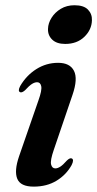

<svg xmlns="http://www.w3.org/2000/svg" viewBox="-20 -701 371 732"><path d="M228.5 -533.5Q196 -533.5 179 -550Q162 -566.5 163 -591Q163.5 -612.5 176.5 -633.2Q189.5 -654 212 -667.5Q234.5 -681 264 -681Q299.5 -681 315.5 -664.2Q331.5 -647.5 330.5 -623.5Q329.5 -587.5 301.5 -560.5Q273.5 -533.5 228.5 -533.5ZM185 -129.5Q171 -89 174.8 -74Q178.5 -59 191 -59Q199.5 -59 209.8 -65.5Q220 -72 235 -89Q246.5 -100 253.5 -97Q263.5 -92.5 253 -71.5Q232.5 -34.5 195.5 -12Q158.5 10.5 108.5 10.5Q58 10.5 45.8 -19.5Q33.5 -49.5 53 -106L126.5 -318Q140.5 -357 137.2 -372.2Q134 -387.5 121.5 -387.5Q112.5 -387.5 102 -381Q91.5 -374.5 75 -356.5Q63.5 -346.5 56.5 -349.5Q47 -354 57 -373Q80.5 -413.5 118.5 -437.5Q156.5 -461.5 201.5 -461.5Q246.5 -461.5 262 -431Q277.5 -400.5 256.5 -339.5Z"/></svg>

Font: Fraunces 72pt S000 SemiBold
Style: Italic
Weight: 600
Italic angle: -16°
Version: Version 1.000; ttfautohint (v1.8.3)